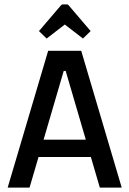

<svg xmlns="http://www.w3.org/2000/svg" viewBox="-20 -857 591 877"><path d="M15 0 200 -625H351L536 0H436L280 -533H271L115 0ZM107 -140V-219H446V-140ZM193 -681 158 -715 257 -831Q262 -837 267 -837H285Q291 -837 295 -831L394 -715L359 -681L276 -745Z"/></svg>

Font: Changa
Style: Regular
Weight: 400
Designer: Eduardo Rodriguez Tunni
Foundry: Eduardo Rodriguez Tunni
Version: Version 3.003